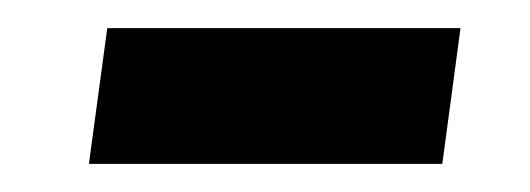

<svg xmlns="http://www.w3.org/2000/svg" viewBox="-20 -382 381 138"><path d="M43.9 -264.2 57.1 -361.8H311L297.9 -264.2Z"/></svg>

Font: Fira Sans Compressed Medium
Style: Italic
Weight: 500
Width: 3
Italic angle: -8°
Designer: Carrois Corporate & Edenspiekermann AG
Foundry: Carrois Corporate GbR & Edenspiekermann AG
Version: Version 4.203;PS 004.203;hotconv 1.0.88;makeotf.lib2.5.64775